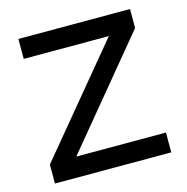

<svg xmlns="http://www.w3.org/2000/svg" viewBox="-99 -755 829 850"><g transform="rotate(-15 315.5 -330.0)"><path d="M583 -90.8V0H49.8V-86.9L449.2 -568.8H59.1V-660.2H570.8V-573.2L171.9 -90.8Z"/></g></svg>

Font: Work Sans Medium
Style: Regular
Weight: 500
Designer: Wei Huang
Foundry: Wei Huang
Version: Version 2.012